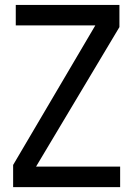

<svg xmlns="http://www.w3.org/2000/svg" viewBox="-20 -769 540 778"><path d="M33.2 -10.7V-100.6L366.2 -666H43.9V-749H463.9V-659.2L126 -93.8H466.8V-10.7Z"/></svg>

Font: MotoyaLCedar
Style: W3 mono
Weight: 400
Version: Version 1.01